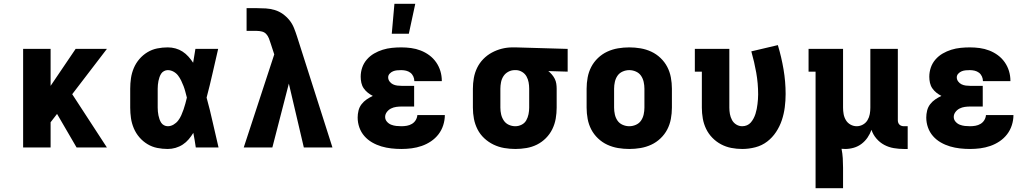

<svg xmlns="http://www.w3.org/2000/svg" viewBox="-20 -778 5440 1013"><path d="M384 0 281 -177 247 -133V0H102V-520H247V-325L379 -520H544L361 -281L544 0Z M865 8Q837 8 809.5 2.5Q782 -3 758 -17.5Q734 -32 715.5 -53.5Q697 -75 686 -101Q675 -127 671 -154.5Q667 -182 667 -210V-310Q667 -338 671 -365.5Q675 -393 686 -419Q697 -445 715.5 -466.5Q734 -488 758 -502.5Q782 -517 809.5 -522.5Q837 -528 865 -528Q886 -528 906 -522.5Q926 -517 943 -506Q960 -495 974 -479.5Q988 -464 999 -447Q1002 -465 1005 -483.5Q1008 -502 1011 -520H1131Q1116 -456 1101.5 -391.5Q1087 -327 1070 -263Q1088 -198 1102.5 -132Q1117 -66 1133 0H1013Q1010 -19 1007 -38.5Q1004 -58 1000 -77Q989 -59 975.5 -43Q962 -27 944.5 -15.5Q927 -4 906.5 2Q886 8 865 8ZM865 -112Q881 -112 895.5 -120.5Q910 -129 920 -142Q930 -155 936.5 -170Q943 -185 948.5 -200.5Q954 -216 958 -231.5Q962 -247 966 -263Q962 -278 958 -293.5Q954 -309 948.5 -323.5Q943 -338 936 -352.5Q929 -367 919.5 -379.5Q910 -392 895.5 -400Q881 -408 865 -408Q855 -408 845.5 -403Q836 -398 830.5 -389.5Q825 -381 821.5 -371Q818 -361 816 -351Q814 -341 813 -330.5Q812 -320 812 -310V-210Q812 -200 813 -189.5Q814 -179 816 -169Q818 -159 821.5 -149Q825 -139 830.5 -130.5Q836 -122 845.5 -117Q855 -112 865 -112Z M1266 0 1427 -491 1408 -549Q1404 -562 1399 -575Q1394 -588 1385 -598Q1376 -608 1362.5 -611.5Q1349 -615 1335 -615H1281V-735H1335Q1359 -735 1383 -733.5Q1407 -732 1430 -725Q1453 -718 1472.5 -704Q1492 -690 1507 -671.5Q1522 -653 1531 -630.5Q1540 -608 1547 -586L1734 0H1583L1504 -337L1417 0Z M2098 8Q2071 8 2044.5 5Q2018 2 1992.5 -5.5Q1967 -13 1943.5 -26.5Q1920 -40 1902.5 -60Q1885 -80 1876 -105.5Q1867 -131 1867 -158Q1867 -176 1871.5 -194.5Q1876 -213 1887.5 -228Q1899 -243 1914.5 -253.5Q1930 -264 1947 -272Q1933 -279 1920.5 -289Q1908 -299 1899 -312Q1890 -325 1886.5 -341Q1883 -357 1883 -373Q1883 -398 1891 -421.5Q1899 -445 1915.5 -464Q1932 -483 1953.5 -495.5Q1975 -508 1999 -515.5Q2023 -523 2048 -525.5Q2073 -528 2097 -528Q2123 -528 2149 -524.5Q2175 -521 2199.5 -511.5Q2224 -502 2245 -486.5Q2266 -471 2281 -449.5Q2296 -428 2303.5 -403Q2311 -378 2311 -352V-350H2166V-351Q2166 -363 2160.5 -375Q2155 -387 2145 -394.5Q2135 -402 2122.5 -405Q2110 -408 2097 -408Q2086 -408 2075 -407Q2064 -406 2054 -402Q2044 -398 2036 -389.5Q2028 -381 2028 -370Q2028 -358 2035.5 -348Q2043 -338 2053.5 -333Q2064 -328 2076 -326.5Q2088 -325 2100 -325H2165V-216H2100Q2085 -216 2070.5 -214Q2056 -212 2043 -205.5Q2030 -199 2021 -187Q2012 -175 2012 -161Q2012 -147 2021.5 -136Q2031 -125 2044 -120Q2057 -115 2070.5 -113.5Q2084 -112 2098 -112Q2112 -112 2126.5 -114.5Q2141 -117 2153.5 -124.5Q2166 -132 2173.5 -144.5Q2181 -157 2182 -171H2327Q2327 -144 2318.5 -117.5Q2310 -91 2293.5 -69.5Q2277 -48 2254 -32.5Q2231 -17 2205 -8Q2179 1 2152 4.5Q2125 8 2098 8ZM2047 -600 2061 -758H2171L2137 -600Z M2699 8Q2670 8 2640.5 3Q2611 -2 2584 -15Q2557 -28 2535 -48.5Q2513 -69 2499.5 -95.5Q2486 -122 2480.5 -151Q2475 -180 2475 -210V-310Q2475 -338 2480 -366.5Q2485 -395 2497.5 -420.5Q2510 -446 2530 -466.5Q2550 -487 2575 -500.5Q2600 -514 2627.5 -521Q2655 -528 2684 -528H2700L2975 -520V-400L2873 -403Q2883 -395 2892 -384.5Q2901 -374 2907 -362Q2913 -350 2915 -336.5Q2917 -323 2917 -310V-210Q2917 -181 2912 -152Q2907 -123 2894 -96.5Q2881 -70 2860 -49Q2839 -28 2813 -15Q2787 -2 2757.5 3Q2728 8 2699 8ZM2699 -112Q2716 -112 2732 -120Q2748 -128 2756.5 -143Q2765 -158 2768.5 -175.5Q2772 -193 2772 -210V-310Q2772 -327 2769 -343.5Q2766 -360 2758 -374.5Q2750 -389 2735.5 -398Q2721 -407 2705 -408H2695Q2678 -408 2662 -399.5Q2646 -391 2636.5 -376.5Q2627 -362 2623.5 -344.5Q2620 -327 2620 -310V-210Q2620 -192 2624 -174.5Q2628 -157 2638 -142Q2648 -127 2664.5 -119.5Q2681 -112 2699 -112Z M3300 8Q3270 8 3240.5 3Q3211 -2 3184 -14.5Q3157 -27 3135 -48Q3113 -69 3099.5 -95Q3086 -121 3080.5 -150.5Q3075 -180 3075 -210V-310Q3075 -340 3080.5 -369.5Q3086 -399 3099.5 -425Q3113 -451 3135 -472Q3157 -493 3184 -505.5Q3211 -518 3240.5 -523Q3270 -528 3300 -528Q3330 -528 3359.5 -523Q3389 -518 3416 -505.5Q3443 -493 3465 -472Q3487 -451 3500.5 -425Q3514 -399 3519.5 -369.5Q3525 -340 3525 -310V-210Q3525 -180 3519.5 -150.5Q3514 -121 3500.5 -95Q3487 -69 3465 -48Q3443 -27 3416 -14.5Q3389 -2 3359.5 3Q3330 8 3300 8ZM3300 -112Q3318 -112 3335 -119.5Q3352 -127 3362 -141.5Q3372 -156 3376 -174Q3380 -192 3380 -210V-310Q3380 -328 3376 -346Q3372 -364 3362 -378.5Q3352 -393 3335 -400.5Q3318 -408 3300 -408Q3282 -408 3265 -400.5Q3248 -393 3238 -378.5Q3228 -364 3224 -346Q3220 -328 3220 -310V-210Q3220 -192 3224 -174Q3228 -156 3238 -141.5Q3248 -127 3265 -119.5Q3282 -112 3300 -112Z M3896 8Q3867 8 3838.5 2.5Q3810 -3 3784.5 -16.5Q3759 -30 3738.5 -51Q3718 -72 3705.5 -98Q3693 -124 3688 -152.5Q3683 -181 3683 -210V-400H3646V-520H3828V-210Q3828 -193 3831 -176.5Q3834 -160 3842 -145Q3850 -130 3864.5 -121Q3879 -112 3896 -112Q3909 -112 3921 -117Q3933 -122 3941.5 -132Q3950 -142 3956 -153.5Q3962 -165 3966 -177.5Q3970 -190 3972.5 -203Q3975 -216 3976.5 -228.5Q3978 -241 3979 -254Q3980 -267 3980 -280Q3980 -338 3970 -394.5Q3960 -451 3944 -507L4084 -540Q4103 -477 4114 -412Q4125 -347 4125 -282Q4125 -247 4120.5 -212Q4116 -177 4105 -144Q4094 -111 4074.5 -81.5Q4055 -52 4027.5 -31Q4000 -10 3965.5 -1Q3931 8 3896 8Z M4283 215V-400H4246V-520H4428V-210Q4428 -193 4431 -176Q4434 -159 4443 -144Q4452 -129 4467.5 -120.5Q4483 -112 4500 -112Q4517 -112 4532.5 -120.5Q4548 -129 4557 -144Q4566 -159 4569 -176Q4572 -193 4572 -210V-520H4717V-143Q4717 -137 4719 -131Q4721 -125 4725.5 -120.5Q4730 -116 4736.5 -114Q4743 -112 4749 -112H4769V8H4749Q4722 8 4695.5 3.5Q4669 -1 4645.5 -13.5Q4622 -26 4604 -47Q4586 -68 4578 -93Q4570 -71 4557 -52Q4544 -33 4525.5 -19Q4507 -5 4484.5 1.5Q4462 8 4439 8Q4434 8 4429.5 7.5Q4425 7 4420 7Q4425 32 4426.5 57Q4428 82 4428 107V215Z M5098 8Q5071 8 5044.5 5Q5018 2 4992.5 -5.5Q4967 -13 4943.5 -26.5Q4920 -40 4902.5 -60Q4885 -80 4876 -105.5Q4867 -131 4867 -158Q4867 -176 4871.5 -194.5Q4876 -213 4887.5 -228Q4899 -243 4914.5 -253.5Q4930 -264 4947 -272Q4933 -279 4920.5 -289Q4908 -299 4899 -312Q4890 -325 4886.5 -341Q4883 -357 4883 -373Q4883 -398 4891 -421.5Q4899 -445 4915.5 -464Q4932 -483 4953.5 -495.5Q4975 -508 4999 -515.5Q5023 -523 5048 -525.5Q5073 -528 5097 -528Q5123 -528 5149 -524.5Q5175 -521 5199.5 -511.5Q5224 -502 5245 -486.5Q5266 -471 5281 -449.5Q5296 -428 5303.5 -403Q5311 -378 5311 -352V-350H5166V-351Q5166 -363 5160.5 -375Q5155 -387 5145 -394.5Q5135 -402 5122.5 -405Q5110 -408 5097 -408Q5086 -408 5075 -407Q5064 -406 5054 -402Q5044 -398 5036 -389.5Q5028 -381 5028 -370Q5028 -358 5035.5 -348Q5043 -338 5053.5 -333Q5064 -328 5076 -326.5Q5088 -325 5100 -325H5165V-216H5100Q5085 -216 5070.5 -214Q5056 -212 5043 -205.5Q5030 -199 5021 -187Q5012 -175 5012 -161Q5012 -147 5021.5 -136Q5031 -125 5044 -120Q5057 -115 5070.5 -113.5Q5084 -112 5098 -112Q5112 -112 5126.5 -114.5Q5141 -117 5153.5 -124.5Q5166 -132 5173.5 -144.5Q5181 -157 5182 -171H5327Q5327 -144 5318.5 -117.5Q5310 -91 5293.5 -69.5Q5277 -48 5254 -32.5Q5231 -17 5205 -8Q5179 1 5152 4.5Q5125 8 5098 8Z"/></svg>

Font: Iosevka Etoile Heavy
Style: Regular
Weight: 900
Designer: Belleve Invis
Foundry: Belleve Invis
Version: Version 22.1.2; ttfautohint (v1.8.4)